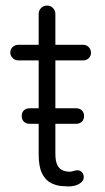

<svg xmlns="http://www.w3.org/2000/svg" viewBox="-20 -670 379 690"><path d="M46 -509H279Q291 -509 299 -500.5Q307 -492 307 -480Q307 -469 299 -461Q291 -453 279 -453H46Q34 -453 25.5 -461.5Q17 -470 17 -481Q17 -493 25.5 -501Q34 -509 46 -509ZM149 -650Q162 -650 170.5 -641Q179 -632 179 -620V-118Q179 -90 186.5 -76Q194 -62 206 -57.5Q218 -53 230 -53Q238 -53 244.5 -55.5Q251 -58 259 -58Q268 -58 274.5 -51Q281 -44 281 -33Q281 -19 265 -9.5Q249 0 227 0Q218 0 200 -1.5Q182 -3 163 -12.5Q144 -22 131.5 -46Q119 -70 119 -115V-620Q119 -632 127.5 -641Q136 -650 149 -650ZM88 -225Q74 -225 66 -232.5Q58 -240 58 -254Q58 -266 66 -273.5Q74 -281 88 -281H252Q266 -281 274 -273.5Q282 -266 282 -253Q282 -240 274 -232.5Q266 -225 252 -225Z"/></svg>

Font: zvoove
Style: Regular
Weight: 400
Designer: Vernon Adams (Nunito) & Andrew Paglinawan (Quicksand)
Foundry: zvoove
Version: Version 3.006